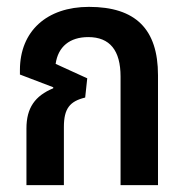

<svg xmlns="http://www.w3.org/2000/svg" viewBox="-20 -539 540 559"><path d="M57 0H166V-169C166 -223 183 -244 228 -255L234 -311L142 -353C149 -403 183 -431 237 -431C300 -431 331 -392 331 -316V0H440V-320C440 -454 375 -519 239 -519C116 -519 38 -448 38 -335V-322L135 -285V-282C82 -260 57 -225 57 -165Z"/></svg>

Font: Noto Sans Thai Looped UI Narrow Medium
Style: Regular
Weight: 500
Width: 4
Designer: Cadson Demak Team
Foundry: Cadson Demak Co., Ltd.
Version: Version 1.000